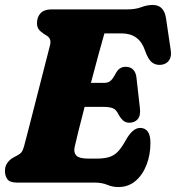

<svg xmlns="http://www.w3.org/2000/svg" viewBox="-20 -738 711 776"><path d="M363 0H49Q20 0 10 -13.5Q0 -27 0 -47Q0 -67.5 10.8 -81.2Q21.5 -95 34.5 -101.5L49.5 -109.5Q61 -115.5 67 -123Q73 -130.5 78 -149.5Q88 -187.5 101.8 -241.2Q115.5 -295 130.5 -353.5Q145.5 -412 159.2 -465.5Q173 -519 182.5 -556.5Q188.5 -581.5 169.5 -593.5L156 -602Q143 -610.5 136.2 -620Q129.5 -629.5 129.5 -644.5Q129.5 -669.5 144.2 -684.8Q159 -700 186.5 -700H493.5Q527.5 -700 551 -709Q574.5 -718 597.5 -718Q643 -718 651 -664L670 -535.5Q674 -510 664 -495Q654 -480 634.5 -476.5Q612 -473 595.5 -484.8Q579 -496.5 566 -534Q543 -603 471.5 -603H402Q394 -576 379 -521Q364 -466 347.5 -403H401Q415 -403 424.8 -409.8Q434.5 -416.5 447 -440Q455.5 -456 465.5 -462Q475.5 -468 488 -468Q507.5 -468 518.5 -456.2Q529.5 -444.5 531.5 -424.5L545.5 -300.5Q549 -270.5 536.5 -256.2Q524 -242 503 -242Q487.5 -242 477.5 -251Q467.5 -260 460.5 -272.5Q450.5 -294.5 436.8 -300.2Q423 -306 397.5 -306H322Q307.5 -250.5 296.5 -206Q285.5 -161.5 281.5 -143Q277 -121.5 288.5 -109.2Q300 -97 337 -97H370Q400.5 -97 420.5 -103Q440.5 -109 455.8 -124.5Q471 -140 487 -169Q515.5 -221 546 -221Q588 -221 588 -160.5Q588 -112.5 572.2 -71.8Q556.5 -31 527.5 -6.5Q498.5 18 458.5 18Q435 18 413.5 9Q392 0 363 0Z"/></svg>

Font: Fraunces 144pt SuperSoft Black
Style: Italic
Weight: 900
Italic angle: -16°
Version: Version 1.000;[b76b70a41]